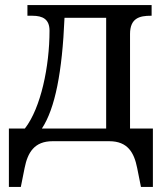

<svg xmlns="http://www.w3.org/2000/svg" viewBox="-20 -556 657 756"><path d="M15 180H62L77 105C89 45 115 0 187 0H410C483 0 508 45 520 105L535 180H582V-50H492V-422C492 -485 530 -494 574 -494H577V-536H88V-494H107C149 -494 175 -480 175 -435C175 -295 141 -131 78 -50H15ZM145 -50C197 -129 225 -272 234 -486H398V-50Z"/></svg>

Font: Noto Serif
Style: Regular
Weight: 400
Designer: Monotype Design Team
Foundry: Monotype Imaging Inc.
Version: Version 2.015